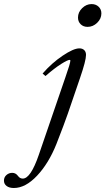

<svg xmlns="http://www.w3.org/2000/svg" viewBox="-166 -690 520 946"><path d="M265.6 -557.6Q244.6 -557.6 231.4 -570.6Q218.3 -583.5 218.3 -603.5Q218.3 -629.9 238.8 -649.9Q259.3 -669.9 285.2 -669.9Q306.2 -669.9 319.8 -657Q333.5 -644 333.5 -624Q333.5 -597.7 312.7 -577.6Q292 -557.6 265.6 -557.6ZM-97.7 236.3Q-120.6 236.3 -133.5 226.3Q-146.5 216.3 -146.5 200.2Q-146.5 183.1 -134.3 172.4Q-122.1 161.6 -105.5 161.6Q-88.4 161.6 -77.1 177.2Q-67.9 189.9 -53.7 189.9Q-15.1 189.9 24.9 73.7L156.2 -309.1Q180.7 -378.4 180.7 -391.6Q180.7 -395 177.2 -395Q167.5 -395 135.3 -374.8Q103 -354.5 58.1 -315.4L43.9 -327.6Q88.9 -379.4 142.6 -415.5Q196.3 -451.7 225.1 -451.7Q240.2 -451.7 249 -443.1Q257.8 -434.6 257.8 -419.4Q257.8 -391.6 228.5 -306.2L168.5 -130.9Q151.9 -82.5 111.8 20Q73.7 115.2 16.6 175.8Q-40.5 236.3 -97.7 236.3Z"/></svg>

Font: Elstob 10pt
Style: Italic
Weight: 400
Italic angle: -20°
Designer: Peter S. Baker
Version: Version 1.015